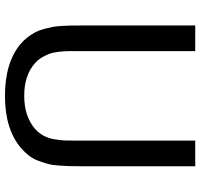

<svg xmlns="http://www.w3.org/2000/svg" viewBox="-36 -728 783 750"><g transform="rotate(90 355.0 -353.5)"><path d="M629.9 -276.9Q629.9 -248 629.4 -233.2Q628.9 -218.3 627.2 -192.6Q625.5 -167 620.8 -150.4Q616.2 -133.8 608.9 -113.3Q601.6 -92.8 588.9 -76.2Q576.2 -59.6 559.1 -44.9Q485.8 18.1 355 18.1Q224.1 18.1 150.9 -43.9Q136.2 -56.6 124.8 -72Q113.3 -87.4 106 -101.3Q98.6 -115.2 93.5 -134.8Q88.4 -154.3 85.7 -168Q83 -181.6 81.8 -204.3Q80.6 -227.1 80.3 -239.7Q80.1 -252.4 80.1 -276.9V-725.1H180.2V-258.8Q180.2 -235.4 180.4 -223.1Q180.7 -210.9 183.1 -190.4Q185.5 -169.9 190.2 -156.7Q194.8 -143.6 203.9 -127.9Q212.9 -112.3 226.1 -100.1Q273.9 -57.1 355 -57.1Q435.5 -57.1 484.9 -100.1Q501 -115.2 510.7 -133.1Q520.5 -150.9 524.4 -174.6Q528.3 -198.2 529.1 -213.9Q529.8 -229.5 529.8 -258.8V-725.1H629.9Z"/></g></svg>

Font: Aurulent Sans
Style: Regular
Weight: 400
Version: Version 2007.05.04